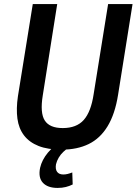

<svg xmlns="http://www.w3.org/2000/svg" viewBox="-20 -725 671 943"><path d="M283 10Q215 10 169.5 -8Q124 -26 98 -60Q72 -94 65.5 -142.5Q59 -191 68 -252L141 -705H261L190 -256Q176 -170 200 -133Q224 -96 288 -96Q356 -96 391.5 -136Q427 -176 440 -263L511 -705H631L560 -260Q545 -165 508.5 -105Q472 -45 415.5 -17.5Q359 10 283 10ZM263 198Q214 198 190.5 172.5Q167 147 177 99Q186 60 215 25Q244 -10 290 -37L317 0Q305 8 291.5 20.5Q278 33 268.5 49Q259 65 255 82Q251 106 260.5 119Q270 132 291 132Q301 132 311.5 129.5Q322 127 335 122L337 181Q321 189 303 193.5Q285 198 263 198Z"/></svg>

Font: Nunito Sans 10pt Condensed
Style: Bold Italic
Weight: 700
Width: 3
Italic angle: -9°
Designer: Vernon Adams
Foundry: Vernon Adams
Version: Version 3.101;gftools[0.9.27]